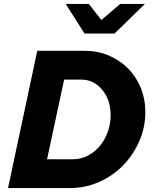

<svg xmlns="http://www.w3.org/2000/svg" viewBox="-20 -959 785 979"><path d="M21 0 170 -700H412Q478 -700 534.5 -676Q591 -652 632.5 -610.5Q674 -569 697.5 -511.5Q721 -454 721 -387Q721 -309 690 -238.5Q659 -168 607 -115Q555 -62 485 -31Q415 0 337 0ZM395 -553H307L220 -147H353Q392 -147 427 -165Q462 -183 488 -213.5Q514 -244 529 -285Q544 -326 544 -373Q544 -450 501 -501.5Q458 -553 395 -553ZM433 -939 497 -857 593 -939H719L564 -788H411L315 -939Z"/></svg>

Font: Red Hat Text
Style: Bold Italic
Weight: 700
Italic angle: -12°
Designer: Pentagram / MCKL
Foundry: Pentagram / MCKL
Version: Version 1.003; Red Hat Text Bold Italic